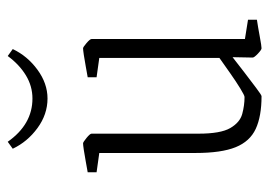

<svg xmlns="http://www.w3.org/2000/svg" viewBox="-120 -567 697 497"><g transform="rotate(-90 228.5 -318.5)"><path d="M228 10Q176 10 143.5 -5Q111 -20 96 -57Q81 -94 81 -161V-410L31 -417V-440Q43 -442 59 -445Q75 -448 88.5 -450Q102 -452 106 -452Q109 -452 120 -443Q131 -434 131 -430V-153Q131 -96 145.5 -71Q160 -46 182 -40Q204 -34 226 -34Q230 -34 248 -45Q266 -56 288 -71.5Q310 -87 327 -99V-410L277 -417V-440Q289 -442 305 -445Q321 -448 334.5 -450Q348 -452 352 -452Q355 -452 365.5 -443Q376 -434 376 -430V-33L426 -25V-2Q406 1 382 5.5Q358 10 352 10Q348 10 338 0.5Q328 -9 328 -13L329 -65Q314 -53 291 -35.5Q268 -18 249.5 -4Q231 10 228 10ZM222 -544Q181 -544 145.5 -570Q110 -596 92 -634L110 -647Q155 -583 222 -583Q254 -583 282 -600Q310 -617 332 -647L350 -634Q332 -596 296.5 -570Q261 -544 222 -544Z"/></g></svg>

Font: Grenze Gotisch ExtraLight
Style: Regular
Weight: 200
Designer: Renata Polastri
Foundry: Omnibus-Type
Version: Version 1.001